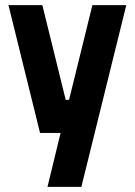

<svg xmlns="http://www.w3.org/2000/svg" viewBox="-20 -519 525 748"><path d="M13 -499H145L236 -130H249L340 -499H472L297 209H165L216 -1H136Z"/></svg>

Font: TypoPRO Titillium Maps
Style: 999 wt
Weight: 900
Designer: Campivisivi
Foundry: Accademia di Belle Arti di Urbino and students of MA course of Visual design
Version: Version 001.001